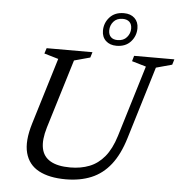

<svg xmlns="http://www.w3.org/2000/svg" viewBox="-60 -963 978 1031"><g transform="rotate(5 429.0 -448.0)"><path d="M207.5 -258.5Q187 -190.5 196 -145.5Q205 -100.5 243.8 -78Q282.5 -55.5 350.5 -55.5Q408 -55.5 454.2 -73.8Q500.5 -92 535 -133.8Q569.5 -175.5 591.5 -246.5L708.5 -630.5L632 -653L640.5 -682.5H857.5L848.5 -653L762.5 -629.5L644 -240Q617 -150.5 573.5 -95.2Q530 -40 469.5 -15Q409 10 332 10Q243 10 186.8 -20Q130.5 -50 113.8 -112.8Q97 -175.5 127 -273.5L236 -630.5L159.5 -653L169 -682.5H416L407 -653L321 -629.5ZM566.5 -906Q602.5 -906 624 -885.8Q645.5 -865.5 645.5 -831.5Q645.5 -789.5 617.8 -758.8Q590 -728 541 -728Q505.5 -728 483.8 -748.2Q462 -768.5 462 -802.5Q462 -844.5 489.8 -875.2Q517.5 -906 566.5 -906ZM544.5 -759Q576.5 -759 594.2 -779.8Q612 -800.5 612 -826.5Q612 -850 599 -862.5Q586 -875 562.5 -875Q530.5 -875 513 -854.5Q495.5 -834 495.5 -807Q495.5 -784 508.2 -771.5Q521 -759 544.5 -759Z"/></g></svg>

Font: Newsreader 14pt
Style: Italic
Weight: 400
Italic angle: -17°
Designer: Hugues Gentile
Foundry: Production Type
Version: Version 1.003